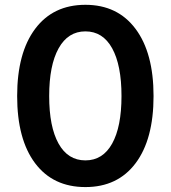

<svg xmlns="http://www.w3.org/2000/svg" viewBox="-20 -757 700 787"><path d="M330.1 9.8Q197.3 9.8 123.8 -88.1Q50.3 -186 50.3 -363.3Q50.3 -540 124 -638.7Q197.8 -737.3 330.1 -737.3Q461.9 -737.3 535.6 -638.7Q609.4 -540 609.4 -363.3Q609.4 -186 535.9 -88.1Q462.4 9.8 330.1 9.8ZM330.1 -99.6Q401.4 -99.6 439.7 -168.5Q478 -237.3 478 -363.3Q478 -489.7 439.7 -559.1Q401.4 -628.4 330.1 -628.4Q258.8 -628.4 220.2 -558.8Q181.6 -489.3 181.6 -363.3Q181.6 -237.3 220 -168.5Q258.3 -99.6 330.1 -99.6Z"/></svg>

Font: Inter-SemiBold
Style: Regular
Weight: 600
Designer: Rasmus Andersson
Foundry: rsms
Version: Version 4.000;git-a52131595